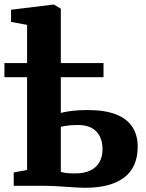

<svg xmlns="http://www.w3.org/2000/svg" viewBox="-38 -840 661 868"><path d="M345.5 9Q335 9 311.5 7.8Q288 6.5 259.8 4.5Q231.5 2.5 206 1.2Q180.5 0 166.5 0H24V-60.5L84.5 -71.5V-727.5L12 -741V-796L204 -819.5H206L237 -800.5V-329.5Q250 -333 268.2 -336Q286.5 -339 309.5 -340.8Q332.5 -342.5 358.5 -342.5Q436 -342.5 486 -323Q536 -303.5 560.2 -266.5Q584.5 -229.5 584.5 -177.5Q584.5 -84 523.5 -37.5Q462.5 9 345.5 9ZM301 -56Q343 -56 370.8 -69.5Q398.5 -83 412 -107.8Q425.5 -132.5 425.5 -166.5Q425.5 -197.5 414 -222Q402.5 -246.5 377.8 -260.8Q353 -275 312.5 -275Q296.5 -275 281.8 -273.8Q267 -272.5 255.2 -270.5Q243.5 -268.5 237 -267V-63Q247.5 -59.5 262.5 -57.8Q277.5 -56 301 -56ZM-18 -491V-555H430V-491Z"/></svg>

Font: Merriweather 20pt ExtraBold
Style: Regular
Weight: 800
Version: Version 2.100